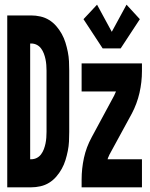

<svg xmlns="http://www.w3.org/2000/svg" viewBox="-20 -801 640 821"><path d="M11 0V-735H113Q133 -735 153 -730.5Q173 -726 190 -715.5Q207 -705 220.5 -689.5Q234 -674 244 -656Q254 -638 260 -618.5Q266 -599 270 -579Q274 -559 275 -539Q276 -519 276 -499V-237Q276 -216 275 -196Q274 -176 270 -156Q266 -136 260 -116.5Q254 -97 244 -79Q234 -61 220.5 -45.5Q207 -30 190 -19.5Q173 -9 153 -4.5Q133 0 113 0ZM109 -120H113Q126 -120 137 -125.5Q148 -131 155.5 -141Q163 -151 167.5 -163Q172 -175 174.5 -187Q177 -199 178 -211.5Q179 -224 179 -237V-499Q179 -511 178 -523.5Q177 -536 174.5 -548Q172 -560 167.5 -572Q163 -584 155.5 -594Q148 -604 137 -609.5Q126 -615 113 -615H109ZM419 -594 337 -719 395 -781 458 -665 521 -781 578 -719 496 -594ZM329 0V-33Q329 -80 339 -126Q349 -172 372 -214L468 -392Q470 -396 472 -401Q474 -406 476 -410H329V-530H587V-497Q587 -450 576.5 -404Q566 -358 544 -316L447 -138Q447 -137 446.5 -136.5Q446 -136 446 -135Q444 -131 442.5 -127.5Q441 -124 440 -120H587V0Z"/></svg>

Font: Iosevka Curly Heavy Extended
Style: Regular
Weight: 900
Width: 7
Monospace: yes
Designer: Belleve Invis
Foundry: Belleve Invis
Version: Version 11.1.0; ttfautohint (v1.8.3)